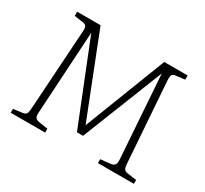

<svg xmlns="http://www.w3.org/2000/svg" viewBox="-142 -908 1190 1115"><g transform="rotate(30 453.0 -350.5)"><path d="M40 0V-26L102 -34Q124 -37 128 -53Q132 -69 133 -91L167 -619Q169 -645 162 -654Q155 -663 137 -665L81 -673V-701H238L452 -157H454L665 -701H822V-673L764 -666Q748 -665 740.5 -657Q733 -649 735 -615L773 -81Q775 -54 782 -45Q789 -36 807 -34L866 -26V0H625V-26L691 -33Q705 -34 715.5 -43Q726 -52 724 -83L686 -634H685L471 -94H430L214 -634H213L180 -80Q179 -56 186 -47Q193 -38 213 -35L271 -26V0Z"/></g></svg>

Font: Literata ExtraLight
Style: Regular
Weight: 250
Designer: Latin by Veronika Burian and Jose Scaglione. Greek by Irene Vlachou. Cyrillic by Vera Evstafieva.
Foundry: TypeTogether
Version: Version 3.103;gftools[0.9.29]